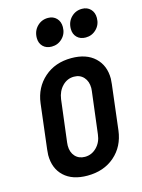

<svg xmlns="http://www.w3.org/2000/svg" viewBox="-111 -782 635 856"><g transform="rotate(-15 206.0 -354.5)"><path d="M39 -126Q39 -133 41 -151L66 -358Q75 -429 125 -473Q175 -517 250 -517Q319 -517 358 -480.5Q397 -444 397 -383Q397 -376 395 -358L370 -151Q361 -79 311 -35.5Q261 8 185 8Q116 8 77.5 -28Q39 -64 39 -126ZM277 -158 301 -352Q302 -357 302 -365Q302 -396 285 -415Q268 -434 240 -434Q209 -434 186.5 -411Q164 -388 159 -352L135 -158Q134 -153 134 -144Q134 -113 151 -94.5Q168 -76 196 -76Q227 -76 250 -99Q273 -122 277 -158ZM282 -643Q282 -675 302.5 -696Q323 -717 353 -717Q377 -717 392 -701.5Q407 -686 407 -661Q407 -630 386.5 -609.5Q366 -589 337 -589Q312 -589 297 -604Q282 -619 282 -643ZM125 -643Q125 -675 145.5 -696Q166 -717 196 -717Q220 -717 235 -701.5Q250 -686 250 -661Q250 -630 229.5 -609.5Q209 -589 180 -589Q155 -589 140 -604Q125 -619 125 -643Z"/></g></svg>

Font: Barlow Condensed Medium
Style: Italic
Weight: 500
Width: 3
Italic angle: -7°
Designer: Jeremy Tribby
Foundry: Tribby Type
Version: Version 1.408